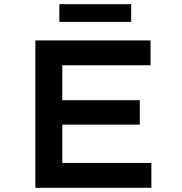

<svg xmlns="http://www.w3.org/2000/svg" viewBox="-20 -892 863 912"><path d="M148 0V-700H695V-582H276V-118H699V0ZM214 -300V-416H644V-300ZM262 -788V-872H603V-788Z"/></svg>

Font: Lexend Mega Medium
Style: Regular
Weight: 500
Version: Version 1.007